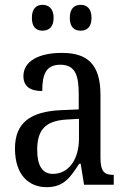

<svg xmlns="http://www.w3.org/2000/svg" viewBox="-20 -765 527 795"><path d="M314 -638C338 -638 359 -651 359 -691C359 -731 338 -745 314 -745C289 -745 269 -731 269 -691C269 -651 289 -638 314 -638ZM156 -638C180 -638 202 -651 202 -691C202 -731 180 -745 156 -745C132 -745 112 -731 112 -691C112 -651 132 -638 156 -638ZM173 10C245 10 271 -31 308 -87H314L328 0H451V-41H448C410 -41 396 -57 396 -113V-372C396 -499 342 -546 236 -546C143 -546 77 -513 77 -450C77 -408 104 -388 155 -388C155 -452 167 -497 230 -497C295 -497 306 -447 306 -373V-312L236 -309C105 -304 42 -256 42 -150C42 -41 99 10 173 10ZM199 -45C154 -45 134 -82 134 -144C134 -223 164 -265 256 -270L307 -273V-191C307 -106 265 -45 199 -45Z"/></svg>

Font: Noto Serif Sinhala Condensed
Style: Regular
Weight: 400
Width: 3
Designer: Jelle Bosma - Monotype Design Team
Foundry: Monotype Imaging Inc.
Version: Version 2.007